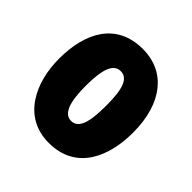

<svg xmlns="http://www.w3.org/2000/svg" viewBox="-155 -690 827 827"><g transform="rotate(45 258.0 -276.5)"><path d="M483 -278C483 -460 393 -563 259 -563C97 -563 32 -437 32 -278C32 -132 100 10 257 10C427 10 483 -136 483 -278ZM196 -276C196 -380 215 -428 258 -428C303 -428 319 -379 319 -278C319 -176 303 -125 258 -125C215 -125 196 -177 196 -276Z"/></g></svg>

Font: Noto Sans Telugu ExtraCondensed Black
Style: Regular
Weight: 900
Width: 2
Designer: Jelle Bosma - Monotype Design Team
Foundry: Monotype Imaging Inc.
Version: Version 2.005